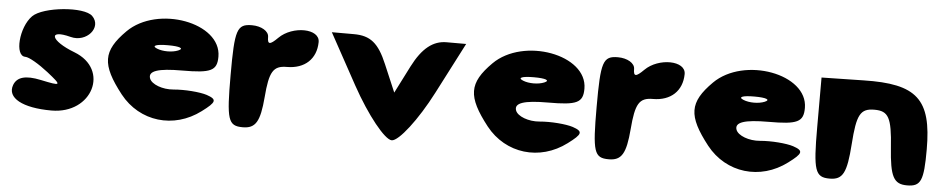

<svg xmlns="http://www.w3.org/2000/svg" viewBox="-35 -768 4607 937"><g transform="rotate(5 2268.5 -300.0)"><path d="M96 -500C38 -442 27 -300 80 -300C99 -300 148 -271 194 -235C271 -174 269 -172 165 -194C90 -210 48 -198 33 -158C9 -93 88 -50 230 -50C430 -50 497 -274 317 -343C196 -389 177 -446 292 -416C371 -395 440 -475 388 -527C346 -569 146 -550 96 -500Z M561 -467C456 -362 457 -296 565 -158C663 -34 832 -14 961 -111C1028 -161 1031 -174 978 -192C944 -203 869 -209 815 -204C761 -199 706 -220 696 -248C683 -284 731 -300 848 -300C990 -300 1019 -314 1019 -383C1019 -550 702 -608 561 -467ZM821 -396C792 -384 746 -384 717 -396C688 -408 711 -417 769 -417C827 -417 850 -408 821 -396Z M1086 -300C1086 -79 1095 -50 1167 -50C1230 -50 1251 -85 1261 -206C1271 -331 1289 -362 1356 -362C1444 -362 1499 -414 1500 -496C1501 -563 1367 -565 1302 -500C1264 -462 1252 -462 1252 -500C1252 -528 1215 -550 1169 -550C1095 -550 1086 -521 1086 -300Z M1697 -300C1773 -162 1863 -50 1897 -50C1931 -50 2018 -162 2089 -300L2218 -550H2122C2056 -550 2004 -509 1957 -417L1889 -283L1832 -417C1790 -517 1749 -550 1668 -550H1560Z M2354 -467C2249 -362 2250 -296 2358 -158C2456 -34 2625 -14 2754 -111C2821 -161 2824 -174 2771 -192C2737 -203 2662 -209 2608 -204C2554 -199 2499 -220 2489 -248C2476 -284 2524 -300 2641 -300C2783 -300 2812 -314 2812 -383C2812 -550 2495 -608 2354 -467ZM2614 -396C2585 -384 2539 -384 2510 -396C2481 -408 2504 -417 2562 -417C2620 -417 2643 -408 2614 -396Z M2879 -300C2879 -79 2888 -50 2960 -50C3023 -50 3044 -85 3054 -206C3064 -331 3082 -362 3149 -362C3237 -362 3292 -414 3293 -496C3294 -563 3160 -565 3095 -500C3057 -462 3045 -462 3045 -500C3045 -528 3008 -550 2962 -550C2888 -550 2879 -521 2879 -300Z M3434 -467C3329 -362 3330 -296 3438 -158C3536 -34 3705 -14 3834 -111C3901 -161 3904 -174 3851 -192C3817 -203 3742 -209 3688 -204C3634 -199 3579 -220 3569 -248C3556 -284 3604 -300 3721 -300C3863 -300 3892 -314 3892 -383C3892 -550 3575 -608 3434 -467ZM3694 -396C3665 -384 3619 -384 3590 -396C3561 -408 3584 -417 3642 -417C3700 -417 3723 -408 3694 -396Z M3960 -294C3960 -82 3971 -50 4042 -50C4107 -50 4125 -85 4135 -227C4145 -373 4162 -404 4231 -404C4300 -404 4317 -373 4327 -227C4337 -85 4356 -50 4421 -50C4489 -50 4502 -79 4502 -233C4502 -479 4427 -548 4165 -542L3960 -538Z"/></g></svg>

Font: Hussar Skorodowane
Style: Bold
Weight: 700
Foundry: Cannot Into Space Fonts
Version: Version 0.892